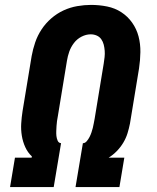

<svg xmlns="http://www.w3.org/2000/svg" viewBox="-20 -763 640 783"><path d="M21 0 41 -120H109L110 -125Q93 -141 83 -163Q73 -185 69 -209.5Q65 -234 66.5 -259Q68 -284 72 -310L109 -534Q114 -562 123.5 -590Q133 -618 149.5 -643Q166 -668 189 -688Q212 -708 239 -720.5Q266 -733 295 -738Q324 -743 351 -743Q385 -743 417 -736.5Q449 -730 475 -713Q501 -696 519 -670.5Q537 -645 545 -614.5Q553 -584 552.5 -550.5Q552 -517 547 -484L510 -259Q506 -239 500 -219.5Q494 -200 483 -181.5Q472 -163 456.5 -147Q441 -131 423 -120H487L467 0H288L318 -179Q327 -179 334 -187.5Q341 -196 345.5 -205Q350 -214 353 -223Q356 -232 358.5 -241.5Q361 -251 362.5 -260.5Q364 -270 366 -279L403 -504Q405 -517 406.5 -530Q408 -543 407 -556Q406 -569 403 -581Q400 -593 393 -603Q386 -613 374.5 -618Q363 -623 350 -623Q331 -623 312.5 -613.5Q294 -604 281.5 -587.5Q269 -571 262.5 -552.5Q256 -534 253 -515L216 -290Q214 -280 212.5 -269.5Q211 -259 210.5 -249Q210 -239 209.5 -229Q209 -219 210 -209Q211 -199 215 -189.5Q219 -180 229 -179L199 0Z"/></svg>

Font: Iosevka SS04 Heavy Extended
Style: Italic
Weight: 900
Width: 7
Italic angle: -9°
Monospace: yes
Designer: Belleve Invis
Foundry: Belleve Invis
Version: Version 19.0.0; ttfautohint (v1.8.4)